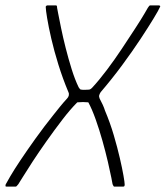

<svg xmlns="http://www.w3.org/2000/svg" viewBox="-43 -693 615 713"><path d="M331 -351Q327 -345 325.5 -339.5Q324 -334 327 -327Q333 -316 338.5 -304Q344 -292 347 -282Q366 -237 379.5 -191Q393 -145 402 -106Q411 -67 415.5 -41Q420 -15 420 -8Q420 -3 418.5 -1.5Q417 0 414 0H381Q380 0 378.5 -2Q377 -4 375 -9Q375 -10 370.5 -33Q366 -56 357.5 -92.5Q349 -129 337.5 -170Q326 -211 312.5 -249Q299 -287 285 -313Q276 -314 265.5 -314Q255 -314 244 -313Q218 -287 188.5 -248.5Q159 -210 130 -169Q101 -128 77.5 -92Q54 -56 40 -33Q26 -10 25 -9Q21 -4 19 -2Q17 0 15 0H-18Q-22 0 -22.5 -1.5Q-23 -3 -22 -8Q-19 -14 -5 -38Q9 -62 33 -98Q57 -134 88.5 -178Q120 -222 156 -267Q167 -281 180 -297Q193 -313 206 -327Q211 -332 212.5 -338.5Q214 -345 211 -351Q190 -401 174 -452.5Q158 -504 147.5 -549.5Q137 -595 132 -626Q127 -657 127 -665Q126 -669 128.5 -671Q131 -673 133 -673H165Q167 -673 168 -671Q169 -669 169 -664Q169 -664 173 -643Q177 -622 184 -588Q191 -554 201 -514.5Q211 -475 223 -436.5Q235 -398 249 -369Q251 -367 253 -363.5Q255 -360 260 -360Q266 -359 272.5 -359.5Q279 -360 285 -360Q289 -360 292 -361.5Q295 -363 299 -367Q325 -395 354 -433.5Q383 -472 409.5 -512Q436 -552 458.5 -586.5Q481 -621 493.5 -642.5Q506 -664 506 -664Q509 -669 511 -671Q513 -673 515 -673H546Q550 -673 551.5 -671Q553 -669 550 -665Q547 -657 528 -625.5Q509 -594 479 -548.5Q449 -503 411 -451.5Q373 -400 331 -351Z"/></svg>

Font: Glory Thin ExtraLight
Style: Italic
Weight: 250
Italic angle: -12°
Version: Version 1.011